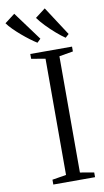

<svg xmlns="http://www.w3.org/2000/svg" viewBox="-185 -1028 583 1076"><g transform="rotate(-10 106.0 -490.0)"><path d="M107 -40.5V-702L27.5 -715.5V-743H265V-715.5L186 -702V-40.5L265 -27V0H27.5V-27.5ZM77.5 -798.5Q60.5 -809 38.5 -825.5Q16.5 -842 -6 -861.2Q-28.5 -880.5 -48 -900Q-67.5 -919.5 -79.5 -936.5L-22 -980.5L98 -817.5L78.5 -798.5ZM238 -798.5Q216.5 -813 189 -836.8Q161.5 -860.5 135.8 -887.2Q110 -914 94 -936.5L151.5 -980.5L258.5 -816L239 -798.5Z"/></g></svg>

Font: Merriweather 96pt Light
Style: Regular
Weight: 300
Version: Version 2.100